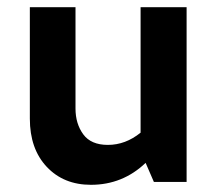

<svg xmlns="http://www.w3.org/2000/svg" viewBox="-20 -506 611 534"><path d="M233 8Q157 8 110 -42Q63 -92 63 -176V-486H190V-204Q190 -162 211.5 -132.5Q233 -103 280 -103Q329 -103 371 -137V-486H499V0H408L385 -53Q321 8 233 8Z"/></svg>

Font: Cantarell
Style: Bold
Weight: 700
Designer: Dave Crossland, Nikolaus Waxweiler, Florian Fecher, Jacques Le Bailly, Eben Sorkin, Alexei Vanyashin, Alexios Zavras, Em
Version: Version 0.303